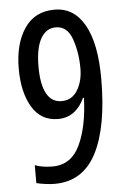

<svg xmlns="http://www.w3.org/2000/svg" viewBox="-53 -763 535 812"><g transform="rotate(-5 214.5 -357.0)"><path d="M146 10Q129 10 106.5 7Q84 4 69 0V-76Q100 -64 144 -64Q223 -64 260 -142Q297 -220 301 -342H297Q280 -304 251.5 -283Q223 -262 185 -262Q112 -262 74.5 -325Q37 -388 37 -488Q37 -593 81 -658.5Q125 -724 209 -724Q292 -724 336.5 -644.5Q381 -565 381 -417Q381 -211 323.5 -100.5Q266 10 146 10ZM121 -490Q121 -414 142.5 -375Q164 -336 206 -336Q250 -336 273.5 -374.5Q297 -413 297 -467Q297 -535 277 -592Q257 -649 208 -649Q167 -649 144 -608.5Q121 -568 121 -490Z"/></g></svg>

Font: Noto Sans UI Cond
Style: Regular
Weight: 400
Width: 3
Designer: Monotype Design Team
Foundry: Monotype Imaging Inc.
Version: Version 1.001